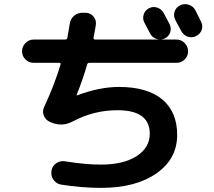

<svg xmlns="http://www.w3.org/2000/svg" viewBox="-20 -852 1040 932"><path d="M703 -812Q723 -822 743.5 -815Q764 -808 775 -788Q780 -779 789 -761.5Q798 -744 803 -735Q813 -715 806 -694.5Q799 -674 779 -665Q760 -656 739.5 -663Q719 -670 709 -689Q704 -698 695 -715.5Q686 -733 681 -742Q671 -761 677.5 -781.5Q684 -802 703 -812ZM928 -803Q933 -793 942.5 -774Q952 -755 956 -747Q966 -727 959 -707Q952 -687 932 -677Q912 -667 891.5 -674Q871 -681 860 -701Q851 -719 831 -755Q821 -775 827.5 -795.5Q834 -816 854 -826Q874 -836 896 -829Q918 -822 928 -803ZM143 -547Q120 -547 103.5 -563.5Q87 -580 87 -603Q87 -626 103.5 -643Q120 -660 143 -660H296Q305 -660 307 -668Q311 -691 319 -739Q323 -762 341 -776.5Q359 -791 383 -790H397Q420 -789 434.5 -771Q449 -753 445 -730Q442 -709 434 -669Q433 -666 435.5 -663Q438 -660 441 -660H837Q860 -660 876.5 -643Q893 -626 893 -603Q893 -580 876.5 -563.5Q860 -547 837 -547H414Q405 -547 403 -539Q384 -471 352 -391V-389H354Q463 -430 557 -430Q695 -430 767.5 -369.5Q840 -309 840 -197Q840 -81 739.5 -10.5Q639 60 470 60Q377 60 276 44Q253 40 239.5 20.5Q226 1 230 -22V-24Q234 -47 253.5 -60Q273 -73 296 -69Q394 -53 470 -53Q579 -53 643 -94Q707 -135 707 -203Q707 -317 550 -317Q436 -317 334 -263Q283 -236 233 -256L223 -260Q202 -269 193 -290Q184 -311 194 -332Q245 -442 274 -539Q276 -547 268 -547Z"/></svg>

Font: Rounded Mplus 1c Bold
Style: Bold
Weight: 700
Version: Version 1.059.20150529